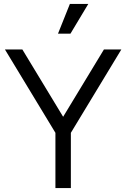

<svg xmlns="http://www.w3.org/2000/svg" viewBox="-20 -950 638 970"><path d="M5 -700H93L299 -360L505 -700H593L338 -279V0H260V-279ZM426 -930 336 -780H273L333 -930Z"/></svg>

Font: MedMera Sans
Style: Regular
Weight: 400
Designer: Kasper Nordkvist
Foundry: UNCUT.wtf
Version: Version 1.300